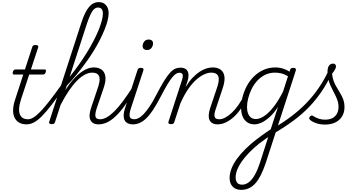

<svg xmlns="http://www.w3.org/2000/svg" viewBox="-20 -1154 3410 1808"><path d="M231 17Q188 17 159.5 0Q131 -17 116.5 -48Q102 -79 103.5 -122Q105 -165 123 -218L199 -452H112Q103 -452 100.5 -458.5Q98 -465 101 -477Q105 -489 111 -494.5Q117 -500 127 -500H215L283 -709Q287 -721 293.5 -725.5Q300 -730 314 -730Q331 -730 337 -724Q343 -718 339 -706L271 -500H399Q410 -500 412 -494Q414 -488 411 -476Q407 -463 400.5 -457.5Q394 -452 384 -452H255L178 -219Q162 -169 160 -133.5Q158 -98 168 -75Q178 -52 197 -41.5Q216 -31 244 -31Q254 -31 258.5 -23.5Q263 -16 262 -7Q261 2 253.5 9.5Q246 17 231 17Z M230 17Q218 17 213.5 9.5Q209 2 211.5 -7Q214 -16 222.5 -23.5Q231 -31 246 -31Q269 -31 298.5 -50Q328 -69 365.5 -108.5Q403 -148 451.5 -210.5Q500 -273 562 -360Q571 -372 579 -368.5Q587 -365 590 -354.5Q593 -344 585 -332Q519 -236 467.5 -169Q416 -102 375.5 -61Q335 -20 300 -1.5Q265 17 230 17Z M907 17Q878 17 859.5 6.5Q841 -4 831.5 -23.5Q822 -43 823.5 -70.5Q825 -98 836 -133L906 -341Q919 -383 918 -411.5Q917 -440 900 -455Q883 -470 847 -470Q815 -470 779 -451Q743 -432 705.5 -394.5Q668 -357 628.5 -299Q589 -241 547 -160L541 -209Q584 -292 627 -351.5Q670 -411 711 -447.5Q752 -484 790 -501.5Q828 -519 863 -519Q908 -519 936.5 -498.5Q965 -478 972 -436Q979 -394 957 -329L889 -129Q873 -79 879.5 -55Q886 -31 922 -31Q931 -31 935.5 -23.5Q940 -16 938.5 -7Q937 2 929 9.5Q921 17 907 17ZM467 15Q455 15 447.5 10Q440 5 443 -6L747 -943Q780 -1043 818.5 -1088.5Q857 -1134 909 -1134Q940 -1134 960 -1121Q980 -1108 991.5 -1085Q1003 -1062 1003 -1029Q1003 -999 993 -959.5Q983 -920 964 -873.5Q945 -827 919.5 -776.5Q894 -726 860.5 -672Q827 -618 787 -563Q747 -508 703 -453.5Q659 -399 609 -347L498 -4Q494 6 487.5 10.5Q481 15 467 15ZM636 -431Q680 -485 720.5 -542Q761 -599 796 -655.5Q831 -712 859 -765.5Q887 -819 907 -867.5Q927 -916 938 -957Q949 -998 949 -1026Q949 -1045 944 -1057.5Q939 -1070 928.5 -1076.5Q918 -1083 904 -1083Q883 -1083 866 -1068Q849 -1053 833 -1019.5Q817 -986 798 -930Z M907 17Q897 17 892 9.5Q887 2 889 -7Q891 -16 899.5 -23.5Q908 -31 923 -31Q953 -31 985.5 -49.5Q1018 -68 1055.5 -104.5Q1093 -141 1135 -197.5Q1177 -254 1227 -331Q1233 -341 1242 -339.5Q1251 -338 1256 -330.5Q1261 -323 1256 -312Q1202 -225 1157 -162.5Q1112 -100 1070.5 -60.5Q1029 -21 989 -2Q949 17 907 17Z M1233 17Q1202 17 1182 6.5Q1162 -4 1153 -23Q1144 -42 1144.5 -70Q1145 -98 1157 -133L1275 -494Q1279 -506 1285.5 -510.5Q1292 -515 1306 -515Q1322 -515 1328 -509Q1334 -503 1330 -491L1211 -129Q1195 -78 1202 -54.5Q1209 -31 1246 -31Q1257 -31 1261.5 -23.5Q1266 -16 1264.5 -7Q1263 2 1255 9.5Q1247 17 1233 17ZM1364 -683Q1346 -683 1334.5 -692.5Q1323 -702 1323 -719Q1323 -743 1338 -762.5Q1353 -782 1381 -782Q1398 -782 1409.5 -773Q1421 -764 1421 -745Q1421 -722 1406.5 -702.5Q1392 -683 1364 -683Z M1233 17Q1223 17 1219 9.5Q1215 2 1217.5 -7Q1220 -16 1227.5 -23.5Q1235 -31 1247 -31Q1264 -31 1286 -42.5Q1308 -54 1333 -80Q1358 -106 1387.5 -149Q1417 -192 1450 -257Q1493 -340 1524.5 -391Q1556 -442 1582 -470Q1608 -498 1631 -507.5Q1654 -517 1680 -517Q1691 -517 1693 -510Q1695 -503 1692.5 -493.5Q1690 -484 1684 -476.5Q1678 -469 1671 -469Q1655 -469 1639 -460Q1623 -451 1603 -427Q1583 -403 1557 -360Q1531 -317 1496 -249Q1455 -170 1420.5 -118Q1386 -66 1354.5 -37Q1323 -8 1293 4.5Q1263 17 1233 17Z M2028 17Q2001 17 1981.5 6.5Q1962 -4 1953 -23.5Q1944 -43 1945.5 -70.5Q1947 -98 1958 -133L2028 -341Q2041 -383 2040 -411.5Q2039 -440 2021.5 -455Q2004 -470 1969 -470Q1938 -470 1902 -453.5Q1866 -437 1827.5 -403Q1789 -369 1751 -313.5Q1713 -258 1678 -179L1621 -4Q1618 6 1611.5 10.5Q1605 15 1590 15Q1578 15 1570.5 10Q1563 5 1566 -6L1692 -395Q1705 -433 1700 -451Q1695 -469 1671 -469Q1660 -469 1655.5 -476.5Q1651 -484 1653 -493.5Q1655 -503 1661.5 -510Q1668 -517 1680 -517Q1704 -517 1720.5 -509Q1737 -501 1745.5 -486Q1754 -471 1755 -450.5Q1756 -430 1750 -404L1728 -334Q1760 -387 1793.5 -422Q1827 -457 1860 -478.5Q1893 -500 1924 -509.5Q1955 -519 1982 -519Q2028 -519 2057 -498.5Q2086 -478 2093 -436Q2100 -394 2079 -329L2012 -128Q1994 -78 2001 -54.5Q2008 -31 2044 -31Q2053 -31 2057 -23.5Q2061 -16 2059.5 -7Q2058 2 2050.5 9.5Q2043 17 2028 17Z M2028 17Q2018 17 2013 9.5Q2008 2 2010 -7Q2012 -16 2020.5 -23.5Q2029 -31 2044 -31Q2072 -31 2103 -48Q2134 -65 2164.5 -94Q2195 -123 2223 -162.5Q2251 -202 2274 -247Q2279 -257 2288 -257Q2297 -257 2303.5 -250Q2310 -243 2306 -233Q2281 -179 2250 -133Q2219 -87 2183 -54Q2147 -21 2108 -2Q2069 17 2028 17Z M2251 634Q2199 634 2170.5 603Q2142 572 2142 523Q2142 480 2159.5 434.5Q2177 389 2210.5 342.5Q2244 296 2291 249.5Q2338 203 2396 158Q2419 141 2441.5 124.5Q2464 108 2486 93Q2508 78 2529 64L2598 -148Q2559 -88 2519 -52Q2479 -16 2443 0.5Q2407 17 2376 17Q2337 17 2308 -2.5Q2279 -22 2264.5 -57.5Q2250 -93 2250 -142Q2250 -186 2263 -237.5Q2276 -289 2301.5 -339Q2327 -389 2366.5 -429.5Q2406 -470 2458 -494.5Q2510 -519 2575 -519Q2597 -519 2619.5 -514.5Q2642 -510 2664.5 -501Q2687 -492 2706 -479L2712 -496Q2715 -507 2721.5 -511Q2728 -515 2741 -515Q2759 -515 2764 -507.5Q2769 -500 2765 -488L2481 385Q2460 446 2437 492.5Q2414 539 2386.5 570.5Q2359 602 2325 618Q2291 634 2251 634ZM2260 585Q2294 585 2324 561.5Q2354 538 2380 492Q2406 446 2427 381L2506 136Q2493 145 2478 156Q2463 167 2448 177.5Q2433 188 2419 199Q2365 243 2324 285.5Q2283 328 2255 368.5Q2227 409 2213 446Q2199 483 2199 518Q2199 538 2205.5 553.5Q2212 569 2225.5 577Q2239 585 2260 585ZM2390 -33Q2426 -33 2468.5 -61.5Q2511 -90 2556 -147Q2601 -204 2645 -291L2692 -436Q2656 -457 2626.5 -463.5Q2597 -470 2570 -470Q2518 -470 2476 -449Q2434 -428 2402 -393Q2370 -358 2349 -315Q2328 -272 2317 -228Q2306 -184 2306 -146Q2306 -112 2315.5 -86.5Q2325 -61 2343.5 -47Q2362 -33 2390 -33Z M2563 100Q2555 105 2549 100.5Q2543 96 2541.5 86.5Q2540 77 2543 67.5Q2546 58 2555 53Q2651 -3 2728 -62Q2805 -121 2867 -185.5Q2929 -250 2979.5 -323.5Q3030 -397 3071 -482Q3075 -492 3081.5 -494Q3088 -496 3095.5 -492.5Q3103 -489 3106 -482Q3109 -475 3105 -465Q3062 -371 3009 -293Q2956 -215 2891.5 -147.5Q2827 -80 2745.5 -19.5Q2664 41 2563 100Z M3040 19Q2996 19 2959 6.5Q2922 -6 2900 -25Q2891 -32 2891.5 -41Q2892 -50 2900 -58Q2909 -66 2915.5 -66.5Q2922 -67 2933 -59Q2956 -45 2983 -36Q3010 -27 3041 -27Q3102 -27 3135 -59.5Q3168 -92 3168 -148Q3168 -175 3160.5 -199.5Q3153 -224 3141.5 -248.5Q3130 -273 3116.5 -298.5Q3103 -324 3091 -351Q3079 -378 3071.5 -409.5Q3064 -441 3064 -476Q3064 -516 3078 -535.5Q3092 -555 3116 -555Q3130 -555 3137 -547Q3144 -539 3144 -529Q3144 -517 3135.5 -501Q3127 -485 3107 -460Q3110 -427 3119 -399.5Q3128 -372 3141.5 -348Q3155 -324 3169 -301Q3183 -278 3196 -254Q3209 -230 3216.5 -204Q3224 -178 3224 -147Q3224 -71 3174.5 -26Q3125 19 3040 19Z"/></svg>

Font: Playwrite CU ExtraLight
Style: Regular
Weight: 250
Designer: Veronika Burian, José Scaglione
Foundry: TypeTogether
Version: Version 1.002